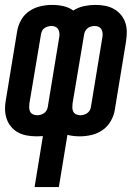

<svg xmlns="http://www.w3.org/2000/svg" viewBox="-32 -548 552 783"><path d="M109 215 143 7Q137 7 130.5 7.5Q124 8 118 8Q117 8 117 8Q117 8 117 8Q97 8 77.5 4.5Q58 1 41.5 -8Q25 -17 13 -31.5Q1 -46 -5 -64Q-11 -82 -11.5 -101.5Q-12 -121 -8 -141L38 -421Q42 -445 54.5 -467Q67 -489 88 -503Q109 -517 133 -522.5Q157 -528 180 -528Q204 -528 226.5 -523Q249 -518 267 -505Q287 -518 310.5 -523Q334 -528 356 -528Q356 -528 356 -528Q356 -528 356 -528H357Q377 -528 396 -524.5Q415 -521 431.5 -512Q448 -503 460.5 -488.5Q473 -474 479 -456Q485 -438 485 -418.5Q485 -399 482 -379L436 -99Q432 -75 419 -53Q406 -31 385.5 -17Q365 -3 341 2.5Q317 8 294 8H293Q280 8 267.5 6.5Q255 5 243 2L208 215ZM119 -78Q126 -78 133.5 -80Q141 -82 147.5 -86.5Q154 -91 158 -98Q162 -105 163 -113L209 -393Q211 -401 210.5 -410Q210 -419 206.5 -426.5Q203 -434 195.5 -438Q188 -442 179 -442Q171 -442 163.5 -440Q156 -438 149.5 -433.5Q143 -429 139.5 -422Q136 -415 135 -407L88 -127Q87 -119 87 -110Q87 -101 90.5 -93.5Q94 -86 102 -82Q110 -78 119 -78ZM295 -78Q302 -78 309.5 -80Q317 -82 323.5 -86.5Q330 -91 334 -98Q338 -105 339 -113L385 -393Q387 -401 386.5 -410Q386 -419 382.5 -426.5Q379 -434 371.5 -438Q364 -442 355 -442Q347 -442 339.5 -440Q332 -438 326 -433.5Q320 -429 316 -422Q312 -415 311 -407L264 -127Q263 -119 263 -110Q263 -101 266.5 -93.5Q270 -86 278 -82Q286 -78 295 -78Z"/></svg>

Font: Iosevka SS04 Semibold
Style: Italic
Weight: 600
Italic angle: -9°
Monospace: yes
Designer: Belleve Invis
Foundry: Belleve Invis
Version: Version 19.0.0; ttfautohint (v1.8.4)